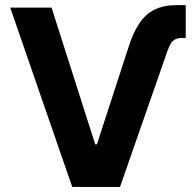

<svg xmlns="http://www.w3.org/2000/svg" viewBox="-20 -737 772 757"><path d="M675.2 -716.8H712.3V-587.1H695.6Q680.2 -587.1 669.8 -581.2Q659.3 -575.2 652.4 -563.8Q645.5 -552.3 638.1 -530.2L453.2 0H264.8L20.3 -707H183.3L355.4 -167.9H362.1L485.4 -547.1Q504.1 -607.4 528.9 -644.3Q553.7 -681.3 589.5 -699Q625.2 -716.8 675.2 -716.8Z"/></svg>

Font: WEMIX Pretendard Variable
Style: Regular
Weight: 400
Designer: Base glyphs from Inter by Rasmus Andersson; Hangeul glyphs from Noto Sans CJK(Source Han Sans) by Jang Soo-young and Kan
Foundry: Kil Hyung-jin
Version: Version 1.000;Glyphs 3.2 (3208)